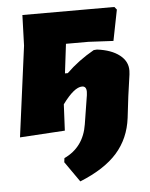

<svg xmlns="http://www.w3.org/2000/svg" viewBox="-50 -514 587 751"><g transform="rotate(-5 243.5 -138.0)"><path d="M15 4 62 -352 66 -472H427L436 -461L412 -340L314 -345H226L212 -230H223Q270 -276 332 -311L345 -312Q401 -305 433 -280Q465 -255 464 -218L463 -204L451 -119L441 -35Q431 45 381.5 101Q332 157 235 196L179 116L181 100Q258 64 272 -25L290 -138L291 -151Q291 -173 274 -173Q243 -173 197 -110L192 -7Z"/></g></svg>

Font: Alegreya Sans Black
Style: Italic
Weight: 900
Italic angle: -7°
Designer: Juan Pablo del Peral
Foundry: Huerta Tipografica
Version: Version 2.007